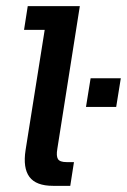

<svg xmlns="http://www.w3.org/2000/svg" viewBox="-20 -603 412 623"><path d="M152 0Q97 0 75.5 -29Q54 -58 63 -116L125 -506H58L70 -583H239L166 -120Q162 -97 168 -87Q174 -77 196 -77H220L208 0ZM259 -256 274 -349H372L357 -256Z"/></svg>

Font: Rokkitt SemiBold
Style: Italic
Weight: 600
Italic angle: -9°
Designer: Vernon Adams
Foundry: Vernon Adams
Version: Version 3.103